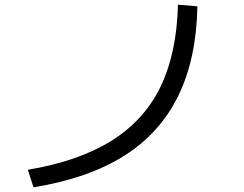

<svg xmlns="http://www.w3.org/2000/svg" viewBox="-20 -770 1040 820"><path d="M99 -45Q315 -81 455.5 -168.5Q596 -256 665.5 -399.5Q735 -543 740 -750L823 -743Q819 -519 741 -360Q663 -201 510 -104.5Q357 -8 123 30Z"/></svg>

Font: M PLUS 1
Style: Regular
Weight: 400
Designer: Coji Morishita
Foundry: UNDERFOREST DESIGN
Version: Version 1.001